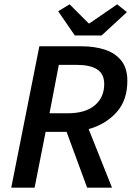

<svg xmlns="http://www.w3.org/2000/svg" viewBox="-20 -868 616 888"><path d="M32 0 162 -654H355Q418 -654 466 -638Q514 -622 541.5 -587Q569 -552 569 -494Q569 -403 518 -347.5Q467 -292 390 -271L498 0H383L288 -258H191L140 0ZM209 -344H292Q375 -344 418.5 -381Q462 -418 462 -479Q462 -526 429.5 -547Q397 -568 334 -568H252ZM326 -704 249 -816 302 -848 390 -760H394L522 -848L567 -812L450 -704Z"/></svg>

Font: Source Sans Pro SemiBold
Style: Italic
Weight: 600
Italic angle: -11°
Designer: Paul D. Hunt
Foundry: Adobe Systems Incorporated
Version: Version 1.095;hotconv 1.0.109;makeotfexe 2.5.65596